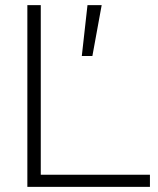

<svg xmlns="http://www.w3.org/2000/svg" viewBox="-20 -724 614 744"><path d="M374 -704 338 -507H297L319 -704ZM138 -47H561V0H86V-704H138Z"/></svg>

Font: Prodigy Sans Light
Style: Regular
Weight: 300
Designer: Wei Huang
Foundry: Wei Huang
Version: Version 1.003; ttfautohint (v1.8.3)